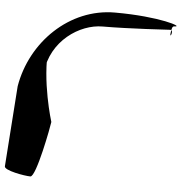

<svg xmlns="http://www.w3.org/2000/svg" viewBox="-117 -709 964 1022"><g transform="rotate(5 365.5 -198.0)"><path d="M169.1 -42C169 -42 101.9 -257.1 120 -435.4C138.1 -613.8 88.2 -122.1 106.3 -300.4C123.7 -472.3 275.3 -572 396.5 -572C534.3 -572 757 -585.9 757 -585.9C779.5 -585.9 756.8 -535.1 760 -566.5C763.2 -597.8 767.5 -606.1 778 -606.1C828.5 -606.1 697.9 -651.7 455.6 -651.7C213.4 -651.7 14.1 -455.6 -26 -215.9C-26 -215.9 -56.5 214.5 -56.6 214.5C-58.8 237 51.8 256.5 83.2 256.5C114.5 256.5 166.7 -19.5 169.1 -42Z"/></g></svg>

Font: AnarchicType
Style: Slant
Weight: 400
Version: Version Something